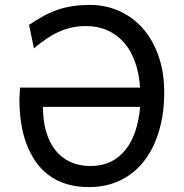

<svg xmlns="http://www.w3.org/2000/svg" viewBox="-20 -745 743 777"><path d="M346.7 -73.2Q392.1 -73.2 427.5 -90.3Q462.9 -107.4 488 -138.9Q513.2 -170.4 527.8 -214.6Q542.5 -258.8 546.9 -312.5H153.8Q153.8 -256.8 166.7 -212.4Q179.7 -168 204.3 -137Q229 -106 264.9 -89.6Q300.8 -73.2 346.7 -73.2ZM97.7 -644.5Q128.9 -665.5 157.5 -680.9Q186 -696.3 215.1 -706.1Q244.1 -715.8 275.6 -720.5Q307.1 -725.1 344.2 -725.1Q406.2 -725.1 460.9 -701.2Q515.6 -677.2 556.4 -631.8Q597.2 -586.4 620.8 -520.5Q644.5 -454.6 644.5 -371.1Q644.5 -285.2 623.5 -214.6Q602.5 -144 563.2 -93.5Q523.9 -43 467.3 -15.4Q410.6 12.2 339.4 12.2Q288.6 12.2 247.8 -0.7Q207 -13.7 176 -37.1Q145 -60.5 122.8 -93.3Q100.6 -126 86.2 -165.3Q71.8 -204.6 65.2 -249.3Q58.6 -293.9 58.6 -341.3Q58.6 -351.1 59.6 -366Q60.5 -380.9 61 -390.6H546.9Q543 -447.8 526.6 -493.9Q510.3 -540 482.2 -572.3Q454.1 -604.5 415 -622.1Q376 -639.6 327.1 -639.6Q295.9 -639.6 268.6 -633.3Q241.2 -627 215.8 -615.2Q190.4 -603.5 166.3 -586.9Q142.1 -570.3 117.2 -549.3Z"/></svg>

Font: Andika Eur
Style: Regular
Weight: 400
Designer: Victor Gaultney, Annie Olsen, Julie Remington, Don Collingsworth, Eric Hays, Becca Hirsbrunner
Foundry: SIL International
Version: Version 5.000